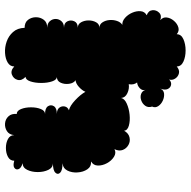

<svg xmlns="http://www.w3.org/2000/svg" viewBox="-17 -744 774 780"><g transform="rotate(90 370.0 -354.0)"><path d="M93 -67Q71 -67 60.5 -81Q50 -95 50 -113Q50 -131 60.5 -145Q71 -159 93 -159Q75 -159 66 -169.5Q57 -180 57 -193Q57 -206 66 -216.5Q75 -227 93 -227Q73 -227 66.5 -241Q60 -255 66.5 -269Q73 -283 93 -283Q78 -283 70.5 -296.5Q63 -310 63 -327Q63 -344 70.5 -357.5Q78 -371 93 -371Q79 -371 71 -383Q63 -395 61.5 -411Q60 -427 65 -442Q70 -457 81 -464Q66 -463 52.5 -475Q39 -487 31.5 -504.5Q24 -522 25.5 -538.5Q27 -555 42 -563Q23 -570 21.5 -586Q20 -602 31.5 -613.5Q43 -625 62 -618Q49 -629 51 -644.5Q53 -660 64.5 -673.5Q76 -687 91 -691.5Q106 -696 119 -685Q119 -703 139 -712Q159 -721 185 -721Q211 -721 230.5 -712Q250 -703 250 -685Q264 -697 277.5 -694Q291 -691 299 -679Q307 -667 303 -654Q313 -664 324.5 -662Q336 -660 341.5 -648.5Q347 -637 340 -618Q346 -632 360 -633.5Q374 -635 388.5 -628.5Q403 -622 411 -610Q419 -598 413 -585Q418 -569 410 -557.5Q402 -546 388.5 -541Q375 -536 362.5 -540Q350 -544 345 -558Q349 -545 338.5 -535Q328 -525 315 -524Q326 -510 322 -490Q340 -493 358.5 -484.5Q377 -476 378 -459Q381 -473 401 -482Q421 -491 446 -493.5Q471 -496 490.5 -490.5Q510 -485 511 -471Q521 -489 537.5 -493Q554 -497 568.5 -489Q583 -481 589 -466Q595 -451 586 -432Q601 -440 617 -430Q633 -420 643 -401.5Q653 -383 652.5 -364.5Q652 -346 636 -337Q657 -338 668 -321.5Q679 -305 680.5 -282Q682 -259 673 -241Q664 -223 643 -221Q672 -221 681.5 -211.5Q691 -202 681.5 -192Q672 -182 643 -182Q661 -182 670 -163.5Q679 -145 679 -120.5Q679 -96 670 -77.5Q661 -59 643 -59Q663 -53 667 -42.5Q671 -32 662 -25.5Q653 -19 633 -25Q633 -8 617.5 0.5Q602 9 581 9Q560 9 544.5 0.5Q529 -8 529 -25Q527 -4 512.5 5Q498 14 481 12.5Q464 11 452.5 -1.5Q441 -14 443 -35Q430 -35 423 -52.5Q416 -70 416 -93Q416 -116 423 -133Q430 -150 443 -150Q419 -150 411.5 -162Q404 -174 411.5 -186Q419 -198 443 -198Q425 -198 417.5 -208Q410 -218 412.5 -230Q415 -242 428 -247Q410 -251 387 -272.5Q364 -294 353 -314Q347 -300 333 -287.5Q319 -275 306 -274Q318 -266 320.5 -247.5Q323 -229 316 -213.5Q309 -198 292 -198Q304 -198 310.5 -179Q317 -160 317 -134.5Q317 -109 310.5 -90Q304 -71 292 -71Q309 -55 304.5 -38.5Q300 -22 283.5 -15.5Q267 -9 250 -25Q250 -8 234.5 1.5Q219 11 195.5 12.5Q172 14 149 6Q126 -2 110 -20Q94 -38 93 -67Z"/></g></svg>

Font: Rubik Bubbles
Style: Regular
Weight: 400
Designer: Hubert and Fischer, NaN
Foundry: Hubert and Fischer, NaN
Version: Version 2.200